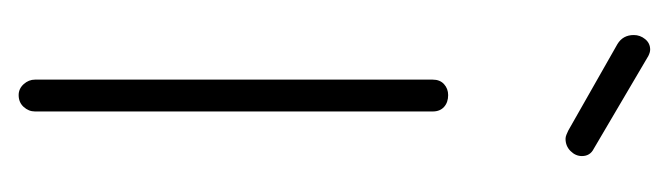

<svg xmlns="http://www.w3.org/2000/svg" viewBox="-282 -452 734 211"><g transform="rotate(90 85.5 -347.0)"><path d="M85 0Q78 0 73 -5.5Q68 -11 68 -18V-455Q68 -463 73 -467.5Q78 -472 85 -472Q93 -472 98 -467.5Q103 -463 103 -455V-18Q103 -11 98 -5.5Q93 0 85 0ZM133 -601Q131 -601 128.5 -602Q126 -603 124 -604L29 -658Q19 -664 19 -676Q19 -683 23.5 -688.5Q28 -694 35 -694Q38 -694 42 -692L144 -632Q152 -628 152 -619Q152 -612 146.5 -606.5Q141 -601 133 -601Z"/></g></svg>

Font: Dosis ExtraLight
Style: Regular
Weight: 250
Designer: EdgarTolentino, PabloImpallari, IginoMarini
Foundry: EdgarTolentino, PabloImpallari, IginoMarini
Version: Version 3.001; ttfautohint (v1.8.2)